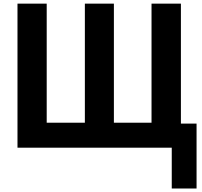

<svg xmlns="http://www.w3.org/2000/svg" viewBox="-20 -820 1123 1066"><path d="M933.6 -133.8H1071.3V226.6H933.6ZM77.1 0V-799.8H239.3V-138.7H451.2V-799.8H612.3V-138.7H821.3V-799.8H984.4V0Z"/></svg>

Font: Gothic A1 Black
Style: Regular
Weight: 900
Version: Version 2.50